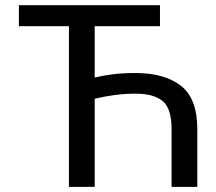

<svg xmlns="http://www.w3.org/2000/svg" viewBox="-20 -732 847 752"><path d="M752.8 0H652V-225.9Q652 -307.9 616.8 -336.5Q581.7 -365.1 511.4 -365.1Q468 -365.1 428.3 -359.7Q388.5 -354.4 350.9 -345.2V0H250V-629.3H54V-711.6H606.5V-629.3H350.9V-428.3Q384.9 -436.4 422.8 -441.2Q460.6 -446 511.4 -446Q624.3 -446 688.6 -396.1Q752.8 -346.2 752.8 -225.9Z"/></svg>

Font: Inter UI
Style: Regular
Weight: 400
Designer: Rasmus Andersson
Foundry: rsms
Version: Version 2.2